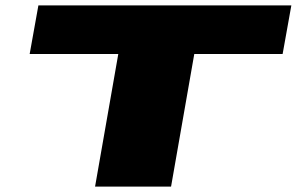

<svg xmlns="http://www.w3.org/2000/svg" viewBox="-20 -695 1109 715"><path d="M334 0H617L703.5 -494H1032.5L1065 -675H123L90.5 -494H420.5Z"/></svg>

Font: Anybody ExtraExpanded Black
Style: Italic
Weight: 900
Width: 8
Italic angle: -10°
Version: Version 1.113;gftools[0.9.25]